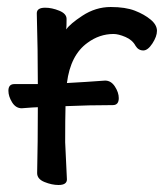

<svg xmlns="http://www.w3.org/2000/svg" viewBox="-20 -512 470 548"><path d="M147 16Q128 16 107 7.5Q86 -1 86 -18Q88 -106 88 -206Q80 -206 42 -203Q25 -203 14.5 -220Q4 -237 4 -253Q4 -272 21 -272H88Q88 -370 85 -474Q85 -490 109 -490Q128 -490 149 -481.5Q170 -473 170 -458Q170 -436 169 -428Q180 -444 215 -467Q253 -492 296 -492Q338 -492 365 -481.5Q392 -471 410 -456Q428 -441 428 -424Q428 -408 415 -388Q402 -368 389 -368Q375 -368 367 -381Q358 -398 338 -406.5Q318 -415 304 -415Q264 -415 230 -390Q181 -355 171 -275Q226 -278 280 -282Q297 -282 308 -265Q319 -248 319 -232Q319 -212 302 -212Q234 -212 167 -209Q166 -174 166 -106L171 0Q171 16 147 16Z"/></svg>

Font: ToneOZ-Pinyin-WenKai-Medium
Style: Medium
Weight: 700
Designer: Fontworks Inc.
Foundry: ToneOZ
Version: Version 0.240331